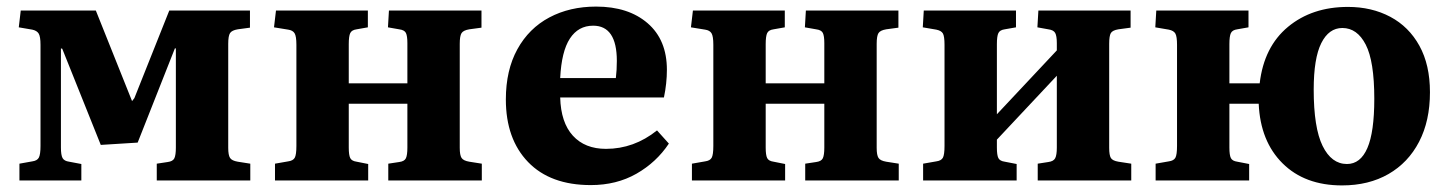

<svg xmlns="http://www.w3.org/2000/svg" viewBox="-20 -548 4399 583"><path d="M39 0V-51L78 -58Q93 -60 98 -69.5Q103 -79 103 -105V-412Q103 -437 97.5 -446Q92 -455 78 -458L37 -465L43 -516H271L381 -241L388 -250L494 -516H739V-464L702 -459Q684 -456 678.5 -447.5Q673 -439 673 -415V-99Q673 -77 678.5 -68.5Q684 -60 702 -57L740 -51V0H456V-51L489 -56Q505 -58 509.5 -67.5Q514 -77 514 -100V-401H511L398 -115L286 -108L169 -400L165 -401V-100Q165 -77 170 -68Q175 -59 190 -57L227 -50V0Z M815 0V-51L855 -58Q870 -60 875 -69Q880 -78 880 -105V-412Q880 -438 874.5 -447Q869 -456 855 -458L812 -465L818 -516H1097V-465L1063 -459Q1048 -457 1043.5 -447.5Q1039 -438 1039 -414V-295H1217V-417Q1217 -439 1212.5 -448Q1208 -457 1192 -459L1158 -465L1161 -516H1442V-464L1405 -459Q1387 -456 1381.5 -447.5Q1376 -439 1376 -415V-99Q1376 -77 1381.5 -68.5Q1387 -60 1405 -57L1443 -51V0H1159V-51L1192 -56Q1208 -58 1212.5 -67.5Q1217 -77 1217 -100V-233H1039V-100Q1039 -77 1043.5 -68Q1048 -59 1063 -57L1098 -50V0Z M1774 14Q1651 14 1583.5 -56Q1516 -126 1516 -246Q1516 -335 1551 -398.5Q1586 -462 1648 -495Q1710 -528 1790 -528Q1888 -528 1946.5 -477.5Q2005 -427 2005 -336Q2005 -295 1996 -252H1681Q1683 -176 1719.5 -136Q1756 -96 1820 -96Q1905 -96 1975 -152L2011 -112Q1973 -55 1912.5 -20.5Q1852 14 1774 14ZM1681 -311H1850Q1853 -335 1853 -363Q1853 -470 1781 -470Q1736 -470 1710.5 -431Q1685 -392 1681 -311Z M2081 0V-51L2121 -58Q2136 -60 2141 -69Q2146 -78 2146 -105V-412Q2146 -438 2140.5 -447Q2135 -456 2121 -458L2078 -465L2084 -516H2363V-465L2329 -459Q2314 -457 2309.5 -447.5Q2305 -438 2305 -414V-295H2483V-417Q2483 -439 2478.5 -448Q2474 -457 2458 -459L2424 -465L2427 -516H2708V-464L2671 -459Q2653 -456 2647.5 -447.5Q2642 -439 2642 -415V-99Q2642 -77 2647.5 -68.5Q2653 -60 2671 -57L2709 -51V0H2425V-51L2458 -56Q2474 -58 2478.5 -67.5Q2483 -77 2483 -100V-233H2305V-100Q2305 -77 2309.5 -68Q2314 -59 2329 -57L2364 -50V0Z M2783 0V-51L2823 -58Q2838 -60 2843 -69Q2848 -78 2848 -105V-412Q2848 -438 2843 -446.5Q2838 -455 2823 -458L2782 -465L2785 -516H3065V-465L3031 -459Q3016 -457 3011.5 -447.5Q3007 -438 3007 -414V-201L3189 -395V-417Q3189 -439 3184 -448Q3179 -457 3163 -459L3130 -465L3133 -516H3413V-464L3376 -459Q3358 -456 3353 -447.5Q3348 -439 3348 -415V-99Q3348 -77 3353 -68.5Q3358 -60 3376 -57L3415 -51V0H3131V-51L3163 -56Q3179 -58 3184 -67.5Q3189 -77 3189 -100V-318L3007 -124V-100Q3007 -77 3011.5 -68Q3016 -59 3031 -57L3067 -50V0Z M4055 15Q3942 15 3874.5 -52Q3807 -119 3802 -233H3713V-100Q3713 -77 3717.5 -68Q3722 -59 3737 -57L3773 -50V0H3489V-51L3529 -58Q3544 -60 3549 -69Q3554 -78 3554 -105V-412Q3554 -437 3549 -446Q3544 -455 3529 -458L3488 -465L3491 -516H3771V-465L3737 -459Q3722 -457 3717.5 -447.5Q3713 -438 3713 -414V-295H3805Q3818 -406 3891 -466.5Q3964 -527 4073 -527Q4145 -527 4201.5 -497Q4258 -467 4290 -409Q4322 -351 4322 -268Q4322 -181 4289 -117.5Q4256 -54 4196 -19.5Q4136 15 4055 15ZM4070 -50Q4111 -50 4132 -98.5Q4153 -147 4153 -248Q4153 -362 4127 -412.5Q4101 -463 4056 -463Q4015 -463 3992 -417Q3969 -371 3969 -276Q3969 -160 3996 -105Q4023 -50 4070 -50Z"/></svg>

Font: Literata 36pt
Style: Bold
Weight: 700
Designer: Latin by Veronika Burian and Jose Scaglione. Greek by Irene Vlachou. Cyrillic by Vera Evstafieva.
Foundry: TypeTogether
Version: Version 3.002